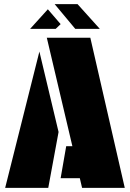

<svg xmlns="http://www.w3.org/2000/svg" viewBox="-20 -911 630 931"><path d="M207 -728H418L585 0H378L367 -47H274L301 -202H331ZM214 0H5L171 -661L264 -271ZM245 -891H356L464 -771H345ZM212 -866 274 -794 250 -771H126Z"/></svg>

Font: Protest Guerrilla
Style: Regular
Weight: 400
Designer: Octavio Pardo
Foundry: Ashler Design
Version: Version 2.005; ttfautohint (v1.8.4.7-5d5b)